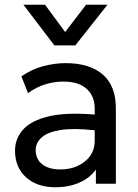

<svg xmlns="http://www.w3.org/2000/svg" viewBox="-20 -777 582 812"><path d="M215 15Q137 15 90.2 -27Q43.5 -69 43.5 -140Q43.5 -190.5 77.5 -228.8Q111.5 -267 185.8 -284.8Q260 -302.5 380.5 -292.5V-318.5Q380.5 -370.5 346.5 -401.2Q312.5 -432 248 -432Q209 -432 171 -420.2Q133 -408.5 98.5 -383L70.5 -454Q115.5 -485 164 -497.5Q212.5 -510 257.5 -510Q359 -510 414.5 -462Q470 -414 470 -319V0H385.5V-60Q359.5 -23.5 314.5 -4.2Q269.5 15 215 15ZM131 -142.5Q131 -103.5 158.8 -82Q186.5 -60.5 235 -60.5Q297 -60.5 338.8 -94Q380.5 -127.5 380.5 -181.5V-226Q290 -236 235.2 -227Q180.5 -218 155.8 -195.5Q131 -173 131 -142.5ZM210 -585 79 -757H170.5L255.5 -641.5L344 -757H434.5L298.5 -585Z"/></svg>

Font: Geologica Light
Style: Regular
Weight: 300
Designer: Sindre Bremnes, Frode Helland
Foundry: Monokrom Skriftforlag AS
Version: Version 1.010; ttfautohint (v1.8.4.7-5d5b);gftools[0.9.28]